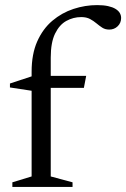

<svg xmlns="http://www.w3.org/2000/svg" viewBox="-20 -733 495 753"><path d="M124.5 -388.5 104.5 -377 19 -390V-405.5L111.5 -436L135 -435.5H318L309 -388.5ZM179 -41 264.5 -18V0H28.5V-18L104 -41V-451.5Q104 -521 126 -570.5Q148 -620 185.2 -651.5Q222.5 -683 268.2 -698Q314 -713 361 -713Q386 -713 404 -709Q422 -705 433.2 -698Q444.5 -691 449.8 -682Q455 -673 455 -662.5Q455 -643 441.5 -630Q428 -617 408.5 -617Q392.5 -617 381 -624.5Q369.5 -632 358.2 -641.5Q347 -651 333 -658.5Q319 -666 298.5 -666Q267.5 -666 240.2 -651Q213 -636 196 -601.2Q179 -566.5 179 -507Z"/></svg>

Font: Newsreader 24pt
Style: Regular
Weight: 400
Designer: Hugues Gentile
Foundry: Production Type
Version: Version 1.003